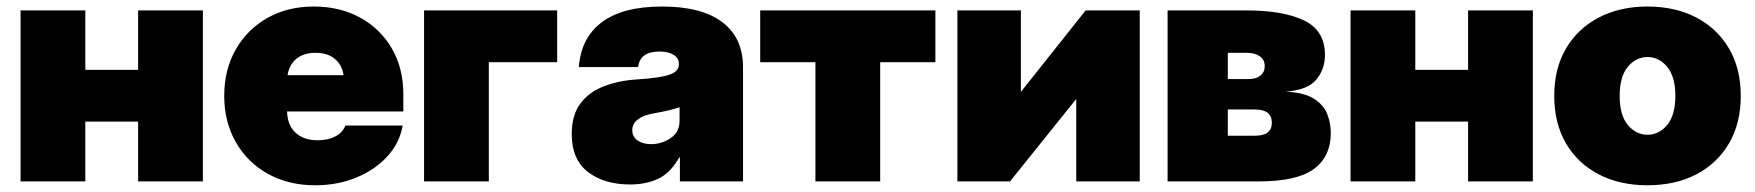

<svg xmlns="http://www.w3.org/2000/svg" viewBox="-20 -547 5292 579"><path d="M237.3 -515.6V-336.4H396.5V-515.6H591.8V0H396.5V-180.2H237.3V0H42V-515.6Z M930.2 11.7Q850.1 11.7 788.1 -22.7Q726.1 -57.1 691.2 -118.2Q656.2 -179.2 656.2 -257.8Q656.2 -336.9 690.9 -397.7Q725.6 -458.5 786.4 -492.9Q847.2 -527.3 926.3 -527.3Q1005.4 -527.3 1066.4 -493.7Q1127.4 -460 1161.9 -400.4Q1196.3 -340.8 1196.3 -263.2V-210.9H845.7Q846.7 -169.9 871.1 -147Q895.5 -124 938 -124Q969.2 -124 991.5 -135.7Q1013.7 -147.5 1021.5 -168.5H1194.3Q1185.1 -115.7 1147.9 -75.2Q1110.8 -34.7 1054.4 -11.5Q998 11.7 930.2 11.7ZM847.2 -320.3H1016.1Q1011.2 -352.1 989.3 -369.9Q967.3 -387.7 931.6 -387.7Q896 -387.7 874 -369.9Q852.1 -352.1 847.2 -320.3Z M1660.2 -515.6V-359.4H1454.1V0H1258.8V-515.6Z M1879.9 9.3Q1802.2 9.3 1753.2 -28.3Q1704.1 -65.9 1704.1 -142.6Q1704.1 -200.2 1730.5 -235.1Q1756.8 -270 1801.8 -287.1Q1846.7 -304.2 1902.3 -307.6Q1970.7 -312 1999 -321.8Q2027.3 -331.5 2027.3 -352.5V-354.5Q2027.3 -371.6 2011.5 -381.6Q1995.6 -391.6 1968.8 -391.6Q1909.7 -391.6 1904.3 -344.7H1725.6Q1731.9 -432.6 1794.9 -480Q1857.9 -527.3 1976.6 -527.3Q2096.2 -527.3 2158.4 -480Q2220.7 -432.6 2220.7 -344.7V0H2030.3V-72.3H2028.3Q2002.9 -26.4 1966.1 -8.5Q1929.2 9.3 1879.9 9.3ZM1943.4 -112.3Q1975.1 -112.3 2002.2 -130.4Q2029.3 -148.4 2029.3 -182.6V-223.6Q2001.5 -213.9 1951.2 -205.1Q1921.4 -200.2 1904.1 -187.3Q1886.7 -174.3 1886.7 -154.3Q1886.7 -134.8 1902.6 -123.5Q1918.5 -112.3 1943.4 -112.3Z M2439 0V-359.4H2272.5V-515.6H2800.8V-359.4H2634.3V0Z M3417 0H3225.6V-248H3225.1L3025.9 0H2867.2V-515.6H3058.6V-270.5H3059.1L3253.9 -515.6H3417Z M3501 0V-515.6H3739.3Q3849.1 -515.6 3912.4 -485.4Q3975.6 -455.1 3975.6 -380.9Q3975.6 -338.9 3950 -307.4Q3924.3 -275.9 3857.4 -270.5Q3913.1 -268.1 3942.4 -249.3Q3971.7 -230.5 3982.4 -203.1Q3993.2 -175.8 3993.2 -146.5Q3993.2 -75.2 3942.4 -37.6Q3891.6 0 3776.4 0ZM3682.6 -137.7H3764.6Q3815.4 -137.7 3815.4 -176.8Q3815.4 -216.8 3764.6 -216.8H3682.6ZM3682.6 -308.6H3745.1Q3768.1 -308.6 3781 -319.1Q3793.9 -329.6 3793.9 -347.7Q3793.9 -366.7 3779.3 -377.2Q3764.6 -387.7 3739.3 -387.7H3682.6Z M4248 -515.6V-336.4H4407.2V-515.6H4602.5V0H4407.2V-180.2H4248V0H4052.7V-515.6Z M4948.2 11.7Q4864.7 11.7 4801.3 -21.2Q4737.8 -54.2 4702.4 -114.7Q4667 -175.3 4667 -257.8Q4667 -340.3 4702.4 -400.6Q4737.8 -460.9 4801.3 -494.1Q4864.7 -527.3 4948.2 -527.3Q5032.2 -527.3 5095.5 -494.1Q5158.7 -460.9 5194.1 -400.6Q5229.5 -340.3 5229.5 -257.8Q5229.5 -175.3 5194.1 -114.7Q5158.7 -54.2 5095.5 -21.2Q5032.2 11.7 4948.2 11.7ZM4948.2 -140.6Q4982.9 -140.6 5007.6 -170.2Q5032.2 -199.7 5032.2 -257.8Q5032.2 -315.9 5007.6 -345.5Q4982.9 -375 4948.2 -375Q4913.6 -375 4888.9 -345.5Q4864.3 -315.9 4864.3 -257.8Q4864.3 -199.7 4888.9 -170.2Q4913.6 -140.6 4948.2 -140.6Z"/></svg>

Font: Inter Display Black
Style: Regular
Weight: 900
Designer: Rasmus Andersson
Foundry: rsms
Version: Version 4.000;git-a52131595